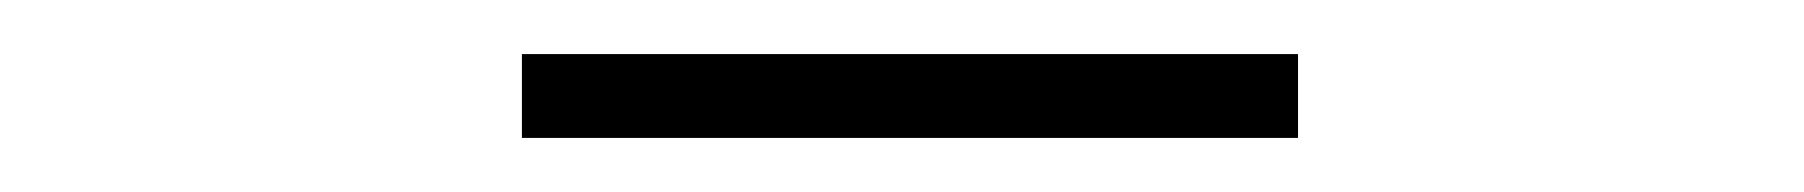

<svg xmlns="http://www.w3.org/2000/svg" viewBox="-20 -654 667 71"><path d="M173 -634H460V-603H173Z"/></svg>

Font: Livvic ExtraLight
Style: Regular
Weight: 275
Designer: Jacques Le Bailly, Baron von Fonthausen
Version: Version 1.001; ttfautohint (v1.8.2)